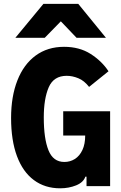

<svg xmlns="http://www.w3.org/2000/svg" viewBox="-20 -982 640 1013"><path d="M38.5 -359.5Q38.5 -473 71.8 -557.8Q105 -642.5 168 -688.8Q231 -735 318 -735Q399 -735 458 -697.5Q517 -660 552.5 -606L450 -523.5Q424.5 -556.5 393.2 -569.2Q362 -582 332 -582Q263.5 -582 237.2 -521.8Q211 -461.5 211 -362.5Q211 -250.5 235.8 -189Q260.5 -127.5 319.5 -127.5Q350 -127.5 375 -143.2Q400 -159 414.8 -190.5Q429.5 -222 429.5 -267H313.5V-395H561V0H436.5V-50H430.5Q420 -19.5 381.5 -4Q343 11.5 297.5 11.5Q217 11.5 158.8 -31.8Q100.5 -75 69.5 -158.2Q38.5 -241.5 38.5 -359.5ZM209 -961.5H393L539 -782.5H384L301 -869.5L216 -782.5H61Z"/></svg>

Font: JuliaMono Black
Style: Regular
Weight: 900
Monospace: yes
Designer: cormullion
Foundry: corm
Version: Version 0.054; ttfautohint (v1.8.4)